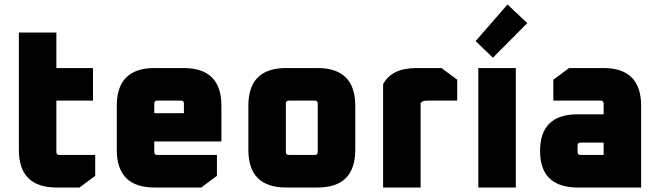

<svg xmlns="http://www.w3.org/2000/svg" viewBox="-20 -835 2939 855"><path d="M64 -168V-690H231V-532H394V-387H231V-158Q231 -145 244 -145H404V-52L334 0H232Q64 0 64 -168Z M500 -168V-364Q500 -532 668 -532H798Q966 -532 966 -364V-205H667V-158Q667 -145 680 -145H946V-52L876 0H668Q500 0 500 -168ZM667 -331H799V-374Q799 -387 786 -387H680Q667 -387 667 -374Z M1086 -168V-364Q1086 -532 1254 -532H1394Q1562 -532 1562 -364V-168Q1562 0 1394 0H1254Q1086 0 1086 -168ZM1253 -158Q1253 -145 1266 -145H1382Q1395 -145 1395 -158V-374Q1395 -387 1382 -387H1266Q1253 -387 1253 -374Z M1686 0V-460Q1724 -532 1834 -532H1946L2016 -480V-387H1884Q1860 -387 1853 -376V0Z M2110 0V-532H2277V0ZM2098 -652 2240 -815 2328 -732 2175 -578Z M2553 0Q2385 0 2385 -163Q2385 -326 2553 -326H2668V-374Q2668 -387 2655 -387H2444V-480L2514 -532H2667Q2835 -532 2835 -364V0ZM2552 -158Q2552 -145 2565 -145H2668V-200H2565Q2552 -200 2552 -187Z"/></svg>

Font: Oxanium ExtraLight ExtraBold
Style: Regular
Weight: 800
Version: Version 2.000